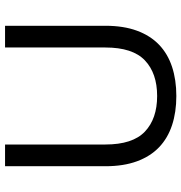

<svg xmlns="http://www.w3.org/2000/svg" viewBox="1 -709 718 760"><g transform="rotate(-90 360.0 -329.0)"><path d="M360 10Q296 10 244.5 -7Q193 -24 157 -58.5Q121 -93 101.5 -146Q82 -199 82 -271V-668H168V-271Q168 -163 219 -114.5Q270 -66 360 -66Q450 -66 501 -114.5Q552 -163 552 -271V-668H638V-271Q638 -199 618.5 -146Q599 -93 563 -58.5Q527 -24 475.5 -7Q424 10 360 10Z"/></g></svg>

Font: Gantari
Style: Regular
Weight: 400
Designer: Anugrah Pasau
Foundry: Lafontype
Version: Version 1.000; ttfautohint (v1.8.4)